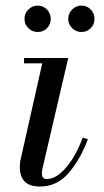

<svg xmlns="http://www.w3.org/2000/svg" viewBox="-20 -672 379 702"><path d="M126 10Q89 10 70.8 -7.8Q52.5 -25.5 52.5 -63Q52.5 -67 53 -73.8Q53.5 -80.5 54.5 -85L134.5 -440.5H68V-460H229.5L135 -54.5Q134 -50 133.5 -45.2Q133 -40.5 133 -36.5Q133 -28.5 137.2 -23Q141.5 -17.5 151 -17.5Q176 -17.5 200.8 -38.5Q225.5 -59.5 246.8 -94.2Q268 -129 282.5 -169L301.5 -163Q273 -88 230.5 -39Q188 10 126 10ZM278 -555Q258 -555 243.8 -569Q229.5 -583 229.5 -603Q229.5 -623 243.8 -637.2Q258 -651.5 278 -651.5Q298 -651.5 311.8 -637.2Q325.5 -623 325.5 -603Q325.5 -583 311.8 -569Q298 -555 278 -555ZM118 -555Q98 -555 83.8 -569Q69.5 -583 69.5 -603Q69.5 -623 83.8 -637.2Q98 -651.5 118 -651.5Q138 -651.5 151.8 -637.2Q165.5 -623 165.5 -603Q165.5 -583 151.8 -569Q138 -555 118 -555Z"/></svg>

Font: Bodoni Moda SC 11pt
Style: Italic
Weight: 400
Italic angle: -13°
Version: Version 2.005